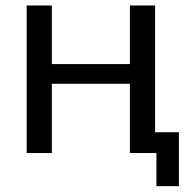

<svg xmlns="http://www.w3.org/2000/svg" viewBox="-20 -544 687 685"><path d="M165 -245.1V2H75.2V-524.4H165V-315.4H443.4V-524.4H533.2V-72.3H618.2V120.1H538.1V2H526.4H496.1H443.4V-245.1Z"/></svg>

Font: Gen Shin Gothic Regular
Style: Regular
Weight: 400
Designer: [Source Han Sans]
Ryoko NISHIZUKA  (kana & ideographs); Paul D. Hunt (Latin, Greek & Cyrillic); Wenlong ZHANG  (bopomofo
Version: Version 1.002.20150607